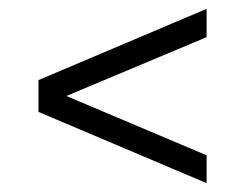

<svg xmlns="http://www.w3.org/2000/svg" viewBox="-20 -470 553 434"><path d="M447 -56 67 -217V-289L447 -450V-386L130 -253L447 -119Z"/></svg>

Font: Saira SemiCondensed
Style: Regular
Weight: 400
Width: 4
Designer: Hector Gatti with collaboration of the Omnibus-Type team
Foundry: Omnibus-Type
Version: Version 1.101